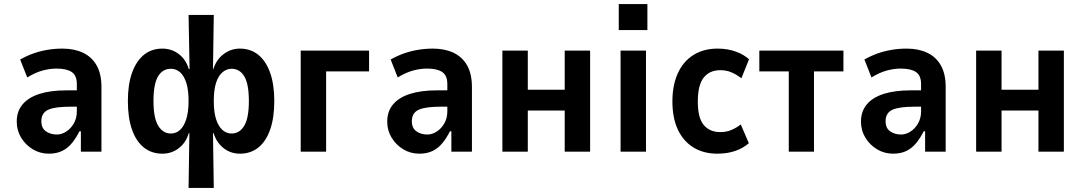

<svg xmlns="http://www.w3.org/2000/svg" viewBox="-20 -752 5370 952"><path d="M222 10Q179 10 143 -11.5Q107 -33 85 -69Q63 -105 63 -149Q63 -200 92 -234.5Q121 -269 176 -286.5Q231 -304 309 -304H377V-223H329Q292 -223 265 -219.5Q238 -216 220.5 -208.5Q203 -201 194 -186.5Q185 -172 185 -151Q185 -117 207.5 -101Q230 -85 262 -85Q286 -85 309 -100Q332 -115 346.5 -141Q361 -167 361 -199V-335Q361 -378 335.5 -395Q310 -412 260 -412Q228 -412 192 -402.5Q156 -393 115 -368L80 -457Q114 -476 147 -487.5Q180 -499 216 -505Q252 -511 290 -511Q348 -511 391.5 -490.5Q435 -470 459 -428Q483 -386 483 -320V0H381V-101H374Q358 -69 337.5 -43.5Q317 -18 289 -4Q261 10 222 10Z M915 180 919 -92H916Q903 -46 867.5 -18Q832 10 785 10Q732 10 693.5 -20.5Q655 -51 634.5 -109.5Q614 -168 614 -251Q614 -334 635 -392Q656 -450 694 -480.5Q732 -511 785 -511Q831 -511 866.5 -484Q902 -457 916 -410H920L915 -678H1040L1036 -410H1038Q1053 -457 1089 -484Q1125 -511 1169 -511Q1223 -511 1261 -480Q1299 -449 1319.5 -391Q1340 -333 1340 -251Q1340 -168 1319.5 -109.5Q1299 -51 1261 -20.5Q1223 10 1170 10Q1123 10 1088 -18Q1053 -46 1039 -92H1036L1040 180ZM827 -90Q853 -90 872.5 -107.5Q892 -125 903.5 -161Q915 -197 915 -251Q915 -307 903.5 -342Q892 -377 872.5 -394Q853 -411 827 -411Q786 -411 763.5 -373Q741 -335 741 -251Q741 -167 764.5 -128.5Q788 -90 827 -90ZM1128 -90Q1168 -90 1191 -128.5Q1214 -167 1214 -251Q1214 -335 1191.5 -373Q1169 -411 1128 -411Q1104 -411 1083.5 -394Q1063 -377 1051.5 -342Q1040 -307 1040 -251Q1040 -196 1051.5 -160.5Q1063 -125 1083 -107.5Q1103 -90 1128 -90Z M1471 0V-501H1810V-398H1597V0Z M2059 10Q2016 10 1980 -11.5Q1944 -33 1922 -69Q1900 -105 1900 -149Q1900 -200 1929 -234.5Q1958 -269 2013 -286.5Q2068 -304 2146 -304H2214V-223H2166Q2129 -223 2102 -219.5Q2075 -216 2057.5 -208.5Q2040 -201 2031 -186.5Q2022 -172 2022 -151Q2022 -117 2044.5 -101Q2067 -85 2099 -85Q2123 -85 2146 -100Q2169 -115 2183.5 -141Q2198 -167 2198 -199V-335Q2198 -378 2172.5 -395Q2147 -412 2097 -412Q2065 -412 2029 -402.5Q1993 -393 1952 -368L1917 -457Q1951 -476 1984 -487.5Q2017 -499 2053 -505Q2089 -511 2127 -511Q2185 -511 2228.5 -490.5Q2272 -470 2296 -428Q2320 -386 2320 -320V0H2218V-101H2211Q2195 -69 2174.5 -43.5Q2154 -18 2126 -4Q2098 10 2059 10Z M2471 0V-501H2597V-307H2780V-501H2906V0H2780V-204H2597V0Z M3048 -603V-732H3190V-603ZM3057 0V-501H3183V0Z M3537 10Q3468 10 3418 -21Q3368 -52 3341 -109.5Q3314 -167 3314 -249Q3314 -330 3341 -389Q3368 -448 3418.5 -479.5Q3469 -511 3538 -511Q3587 -511 3627.5 -496.5Q3668 -482 3694 -458L3656 -364Q3633 -382 3607.5 -393Q3582 -404 3552 -404Q3498 -404 3469 -367Q3440 -330 3440 -248Q3440 -167 3469.5 -132Q3499 -97 3552 -97Q3582 -97 3607.5 -108Q3633 -119 3653 -135L3693 -42Q3666 -18 3626.5 -4Q3587 10 3537 10Z M3891 0V-398H3745V-501H4162V-398H4016V0Z M4408 10Q4365 10 4329 -11.5Q4293 -33 4271 -69Q4249 -105 4249 -149Q4249 -200 4278 -234.5Q4307 -269 4362 -286.5Q4417 -304 4495 -304H4563V-223H4515Q4478 -223 4451 -219.5Q4424 -216 4406.5 -208.5Q4389 -201 4380 -186.5Q4371 -172 4371 -151Q4371 -117 4393.5 -101Q4416 -85 4448 -85Q4472 -85 4495 -100Q4518 -115 4532.5 -141Q4547 -167 4547 -199V-335Q4547 -378 4521.5 -395Q4496 -412 4446 -412Q4414 -412 4378 -402.5Q4342 -393 4301 -368L4266 -457Q4300 -476 4333 -487.5Q4366 -499 4402 -505Q4438 -511 4476 -511Q4534 -511 4577.5 -490.5Q4621 -470 4645 -428Q4669 -386 4669 -320V0H4567V-101H4560Q4544 -69 4523.5 -43.5Q4503 -18 4475 -4Q4447 10 4408 10Z M4820 0V-501H4946V-307H5129V-501H5255V0H5129V-204H4946V0Z"/></svg>

Font: Nunito Sans 7pt Condensed
Style: Bold
Weight: 700
Width: 3
Designer: Vernon Adams
Foundry: Vernon Adams
Version: Version 3.101;gftools[0.9.27]